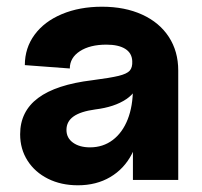

<svg xmlns="http://www.w3.org/2000/svg" viewBox="-20 -536 601 572"><path d="M40 -136Q40 -204 93.5 -244Q147 -284 255 -297Q309 -304 333.5 -310Q358 -316 366.5 -325.5Q375 -335 374 -354Q373 -378 353 -390.5Q333 -403 297 -403Q248 -403 218 -383.5Q188 -364 188 -332L54 -342Q54 -393 83 -432.5Q112 -472 164.5 -494Q217 -516 284 -516Q352 -516 403.5 -492.5Q455 -469 483 -426Q511 -383 511 -326V0H376V-141L396 -180Q396 -122 373 -77.5Q350 -33 308.5 -8.5Q267 16 212 16Q162 16 123 -3.5Q84 -23 62 -57.5Q40 -92 40 -136ZM376 -273V-318L391 -298Q391 -264 356 -240.5Q321 -217 264 -210Q220 -204 199 -189Q178 -174 178 -149Q178 -125 197.5 -111Q217 -97 248 -97Q287 -97 316 -119Q345 -141 360.5 -180.5Q376 -220 376 -273Z"/></svg>

Font: Uncut Sans Variable
Style: Regular
Weight: 400
Designer: Kasper Nordkvist
Foundry: UNCUT.wtf
Version: Version 1.304;Glyphs 3.2 (3246)